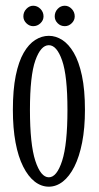

<svg xmlns="http://www.w3.org/2000/svg" viewBox="-20 -656 352 686"><path d="M154.5 11Q127.5 11 104 -7.2Q80.5 -25.5 62.8 -60.8Q45 -96 35.5 -147Q26 -198 26 -263.5Q26 -335 36.2 -385.5Q46.5 -436 64.5 -467.2Q82.5 -498.5 105.8 -513.2Q129 -528 154.5 -528Q179.5 -528 202.5 -513.2Q225.5 -498.5 243.8 -467.2Q262 -436 272.8 -385.5Q283.5 -335 283.5 -263.5Q283.5 -198 273.5 -147Q263.5 -96 245.8 -60.8Q228 -25.5 204.5 -7.2Q181 11 154.5 11ZM154.5 -22.5Q183 -22.5 202 -81.5Q221 -140.5 221 -263.5Q221 -385 202 -439.8Q183 -494.5 154.5 -494.5Q125.5 -494.5 106.2 -439.8Q87 -385 87 -263.5Q87 -140.5 106.2 -81.5Q125.5 -22.5 154.5 -22.5ZM211.5 -562.5Q196.5 -562.5 186 -573Q175.5 -583.5 175.5 -597.5Q175.5 -613 186 -624.2Q196.5 -635.5 211.5 -635.5Q225.5 -635.5 236.2 -624.2Q247 -613 247 -597.5Q247 -583.5 236.2 -573Q225.5 -562.5 211.5 -562.5ZM98.5 -562.5Q85 -562.5 74.2 -573Q63.5 -583.5 63.5 -597.5Q63.5 -613 74.2 -624.2Q85 -635.5 98.5 -635.5Q113.5 -635.5 124.5 -624.2Q135.5 -613 135.5 -597.5Q135.5 -583.5 124.5 -573Q113.5 -562.5 98.5 -562.5Z"/></svg>

Font: Imbue Thin 10pt Light
Style: Regular
Weight: 300
Version: Version 1.102